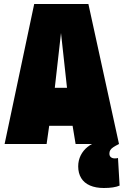

<svg xmlns="http://www.w3.org/2000/svg" viewBox="-20 -720 618 960"><path d="M3 0 151 -700H422L575 0H358L343 -91H226L213 0ZM254 -281H315L285 -555ZM499 220Q459 220 430 207.5Q401 195 386 170.5Q371 146 371 112Q371 82 383.5 57Q396 32 418 14.5Q440 -3 467 -11L575 0Q557 9 546.5 16Q536 23 531.5 30.5Q527 38 527 48Q527 60 534.5 66Q542 72 554 72Q559 72 563 71.5Q567 71 570 70L578 208Q564 214 544.5 217Q525 220 499 220Z"/></svg>

Font: Georama SemiCondensed Black
Style: Regular
Weight: 900
Width: 4
Designer: Jean-Baptiste Levee
Foundry: Production Type
Version: Version 1.001